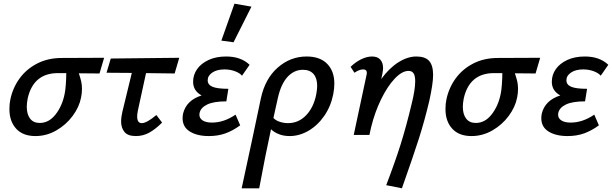

<svg xmlns="http://www.w3.org/2000/svg" viewBox="-20 -731 3317 1040"><path d="M519 -333 407 -334Q415 -310 419.5 -291.5Q424 -273 424 -250Q424 -225 419 -202Q409 -151 373.5 -103Q338 -55 285 -24.5Q232 6 172 6Q104 6 67.5 -34Q31 -74 31 -140Q31 -170 36 -192Q49 -255 86 -306Q123 -357 181.5 -387Q240 -417 315 -417L544 -418ZM339 -335H294Q161 -335 130 -198Q125 -171 125 -153Q125 -112 143 -88.5Q161 -65 195 -65Q245 -65 281 -111Q317 -157 330 -222Q334 -239 336.5 -273.5Q339 -308 339 -335Z M727 -133Q723 -113 723 -100Q723 -64 748 -64Q775 -64 827 -108L858 -67Q822 -31 788.5 -12.5Q755 6 716 6Q672 6 654 -16.5Q636 -39 636 -73Q636 -96 643 -126L694 -336L557 -337L580 -414L951 -418L926 -333L771 -335Z M1332 -380 1291 -321Q1278 -336 1252 -345.5Q1226 -355 1196 -355Q1155 -355 1130 -338Q1105 -321 1105 -296Q1105 -272 1131 -261Q1157 -250 1217 -250L1206 -182Q1138 -182 1102.5 -165Q1067 -148 1061 -119Q1060 -116 1060 -110Q1060 -90 1078 -78.5Q1096 -67 1128 -67Q1193 -67 1256 -110L1281 -52Q1241 -23 1201 -8.5Q1161 6 1111 6Q1048 6 1008.5 -18.5Q969 -43 969 -91Q969 -104 972 -117Q990 -188 1072 -214Q1026 -239 1026 -288Q1026 -326 1048 -357Q1070 -388 1110.5 -406.5Q1151 -425 1205 -425Q1285 -425 1332 -380ZM1179 -511 1250 -711 1342 -695 1245 -502Z M1791 -278Q1791 -252 1785 -220Q1772 -155 1736.5 -103.5Q1701 -52 1651.5 -23Q1602 6 1549 6Q1516 6 1490 -4.5Q1464 -15 1448 -31Q1419 101 1384 289H1289Q1352 -1 1393 -198Q1416 -305 1484.5 -365Q1553 -425 1641 -425Q1713 -425 1752 -385.5Q1791 -346 1791 -278ZM1698 -266Q1698 -308 1678 -330.5Q1658 -353 1621 -353Q1573 -353 1537.5 -314.5Q1502 -276 1485 -200L1461 -92Q1474 -78 1496 -71Q1518 -64 1540 -64Q1597 -64 1638 -106.5Q1679 -149 1693 -220Q1698 -248 1698 -266Z M2326 -325Q2326 -278 2305 -183Q2280 -78 2250 16.5Q2220 111 2157 289L2072 272Q2121 144 2151 48Q2181 -48 2209 -165Q2229 -245 2229 -291Q2229 -321 2220 -334Q2211 -347 2193 -347Q2158 -347 2118.5 -305.5Q2079 -264 2044.5 -193.5Q2010 -123 1990 -41L1981 0H1896L1965 -323Q1967 -331 1967 -337Q1967 -355 1947 -355Q1926 -355 1900 -337L1879 -369Q1907 -396 1937.5 -410.5Q1968 -425 1995 -425Q2025 -425 2040 -408Q2055 -391 2055 -362Q2055 -352 2051 -330L2045 -303Q2089 -363 2138.5 -394Q2188 -425 2235 -425Q2283 -425 2304.5 -401Q2326 -377 2326 -325Z M2881 -333 2769 -334Q2777 -310 2781.5 -291.5Q2786 -273 2786 -250Q2786 -225 2781 -202Q2771 -151 2735.5 -103Q2700 -55 2647 -24.5Q2594 6 2534 6Q2466 6 2429.5 -34Q2393 -74 2393 -140Q2393 -170 2398 -192Q2411 -255 2448 -306Q2485 -357 2543.5 -387Q2602 -417 2677 -417L2906 -418ZM2701 -335H2656Q2523 -335 2492 -198Q2487 -171 2487 -153Q2487 -112 2505 -88.5Q2523 -65 2557 -65Q2607 -65 2643 -111Q2679 -157 2692 -222Q2696 -239 2698.5 -273.5Q2701 -308 2701 -335Z M3275 -380 3234 -321Q3221 -336 3195 -345.5Q3169 -355 3139 -355Q3098 -355 3073 -338Q3048 -321 3048 -296Q3048 -272 3074 -261Q3100 -250 3160 -250L3149 -182Q3081 -182 3045.5 -165Q3010 -148 3004 -119Q3003 -116 3003 -110Q3003 -90 3021 -78.5Q3039 -67 3071 -67Q3136 -67 3199 -110L3224 -52Q3184 -23 3144 -8.5Q3104 6 3054 6Q2991 6 2951.5 -18.5Q2912 -43 2912 -91Q2912 -104 2915 -117Q2933 -188 3015 -214Q2969 -239 2969 -288Q2969 -326 2991 -357Q3013 -388 3053.5 -406.5Q3094 -425 3148 -425Q3228 -425 3275 -380Z"/></svg>

Font: Ysabeau Semibold
Style: Italic
Weight: 600
Italic angle: -12°
Designer: Christian Thalmann (Catharsis Fonts)
Version: Version 0.003